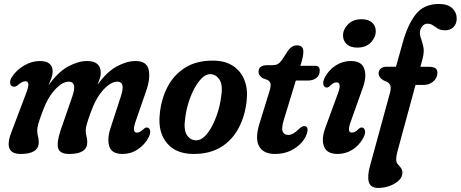

<svg xmlns="http://www.w3.org/2000/svg" viewBox="-20 -748 2266 944"><path d="M277.5 -106 336 -275Q360.5 -346.5 318 -346.5Q286 -346.5 249 -305.8Q212 -265 186.5 -192.5Q172 -153.5 167.5 -136Q163 -118.5 163 -105.5Q163 -90.5 166.8 -77.8Q170.5 -65 170.5 -48.5Q170.5 9 81.5 9Q-8.5 9 39 -106L107 -285.5Q120.5 -320 119.5 -334.2Q118.5 -348.5 104.5 -348.5Q89 -348.5 64.5 -327Q55.5 -320.5 46.5 -322Q33 -323 30.2 -337.5Q27.5 -352 38.5 -369.5Q61 -404 98.8 -426Q136.5 -448 176 -448Q239 -448 239 -395.5Q239 -382 233.2 -365.5Q227.5 -349 218.5 -328Q264.5 -393.5 314.5 -420.8Q364.5 -448 408 -448Q475.5 -448 475.5 -389Q475.5 -377 471 -362.8Q466.5 -348.5 459.5 -331Q505 -395 554.2 -421.5Q603.5 -448 647 -448Q701.5 -448 711 -404.8Q720.5 -361.5 697 -296L647.5 -153.5Q627.5 -96 652.5 -96Q660.5 -96 668.5 -100.2Q676.5 -104.5 688.5 -115.5Q697 -122.5 704 -121Q714 -120 717.8 -106.8Q721.5 -93.5 710 -71Q690.5 -35.5 657 -13.2Q623.5 9 582.5 9Q530 9 517.8 -27.2Q505.5 -63.5 523.5 -118.5L574.5 -275Q598 -346.5 557 -346.5Q524.5 -346.5 487.5 -305.8Q450.5 -265 425 -192.5Q411 -153.5 406.2 -136Q401.5 -118.5 401.5 -105.5Q401.5 -90.5 405.2 -77.8Q409 -65 409 -48.5Q409 9 320.5 9Q274 9 266 -19Q258 -47 277.5 -106Z M1026 -450Q1085.5 -450 1124.8 -424.5Q1164 -399 1181.5 -355Q1199 -311 1193 -255.5Q1185.5 -180 1154.2 -120Q1123 -60 1067.5 -25.5Q1012 9 932.5 9Q844.5 9 800.2 -45Q756 -99 765.5 -186Q772 -259 802.8 -319Q833.5 -379 889 -414.5Q944.5 -450 1026 -450ZM945 -58Q966 -58 985.8 -77Q1005.5 -96 1022.2 -127.5Q1039 -159 1050.8 -196.5Q1062.5 -234 1067 -270.5Q1077 -330 1059 -356.8Q1041 -383.5 1013.5 -383.5Q992.5 -383.5 972.8 -364.2Q953 -345 936 -313.5Q919 -282 907.2 -244.5Q895.5 -207 891 -170.5Q881.5 -110.5 898.8 -84.2Q916 -58 945 -58Z M1295.5 -355 1272.5 -363Q1251 -376.5 1251 -394.5Q1251 -427.5 1294 -427.5H1318Q1335 -427.5 1345 -432.8Q1355 -438 1367 -454L1397 -500.5Q1415.5 -525 1440.5 -525Q1471.5 -525 1471.5 -493.5Q1471.5 -484.5 1469.2 -471.5Q1467 -458.5 1461.5 -439.5L1456.5 -424.5H1529.5Q1552 -424.5 1552 -401Q1552 -378 1536 -365Q1520 -352 1493.5 -352H1434.5L1376 -160.5Q1363 -118.5 1369.8 -101.5Q1376.5 -84.5 1397.5 -84.5Q1421 -84.5 1450.5 -114.5Q1467 -129.5 1477.5 -128Q1495.5 -126.5 1491.5 -101.5Q1486.5 -75 1465 -49.5Q1443.5 -24 1409.5 -7.5Q1375.5 9 1332 9Q1273.5 9 1252.8 -31Q1232 -71 1259.5 -152.5L1301 -287Q1311.5 -318.5 1310.5 -332.5Q1309.5 -346.5 1295.5 -355Z M1736.5 -514Q1703 -514 1685 -530.5Q1667 -547 1666.5 -573Q1666.5 -603 1690.8 -628.2Q1715 -653.5 1758 -653.5Q1791.5 -653.5 1809.5 -637Q1827.5 -620.5 1827.5 -595Q1827.5 -564.5 1803.5 -539.2Q1779.5 -514 1736.5 -514ZM1705 -151.5Q1684.5 -96 1709.5 -96Q1717 -96 1725.2 -100Q1733.5 -104 1744 -114.5Q1752.5 -122.5 1760.5 -121Q1770.5 -120 1774.2 -106.2Q1778 -92.5 1766 -69.5Q1746 -33 1712.8 -12Q1679.5 9 1639.5 9Q1587 9 1573 -28.2Q1559 -65.5 1580 -121L1641 -287.5Q1662 -343 1634.5 -343Q1626.5 -343 1618.8 -338.8Q1611 -334.5 1600 -323.5Q1591.5 -316 1584 -318Q1573.5 -319 1569.8 -332.5Q1566 -346 1578 -369Q1597 -404.5 1630.8 -426.2Q1664.5 -448 1705 -448Q1757.5 -448 1770.8 -410.5Q1784 -373 1764.5 -318.5Z M1841.5 -388Q1841.5 -402 1852.2 -411Q1863 -420 1881 -420H1927L1958 -531Q1983 -625 2023.5 -676.8Q2064 -728.5 2137 -728.5Q2181.5 -728.5 2203.5 -707.8Q2225.5 -687 2225.5 -657Q2225.5 -631 2209.8 -615Q2194 -599 2168 -599Q2147 -599 2133.8 -607Q2120.5 -615 2109 -623.2Q2097.5 -631.5 2082 -631.5Q2059 -631.5 2047.5 -604Q2041 -585.5 2048 -565.5Q2055 -545.5 2061 -520.2Q2067 -495 2058 -461L2047 -419.5H2088.5Q2108.5 -419.5 2119.5 -413.2Q2130.5 -407 2130.5 -389.5Q2130.5 -365 2110.5 -347.8Q2090.5 -330.5 2063.5 -330.5H2023L1934.5 -5Q1928 18.5 1928 36.5Q1928 50.5 1935.8 59.2Q1943.5 68 1951 77.2Q1958.5 86.5 1958.5 101Q1958.5 122 1941 139Q1923.5 156 1896.2 166Q1869 176 1839 176Q1803 176 1794 148.5Q1785 121 1798.5 70L1897.5 -292Q1904 -316 1898.2 -329.8Q1892.5 -343.5 1868 -351.5Q1841.5 -366 1841.5 -388Z"/></svg>

Font: Fraunces 144pt S100 SemiBold
Style: Italic
Weight: 600
Italic angle: -16°
Version: Version 1.000; ttfautohint (v1.8.3)